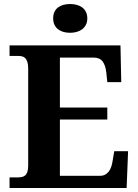

<svg xmlns="http://www.w3.org/2000/svg" viewBox="-20 -941 693 961"><path d="M279.8 -61H480Q495.1 -61 505.9 -66.7Q516.6 -72.3 524.4 -82.5Q532.2 -92.8 536.9 -106.7Q541.5 -120.6 543.9 -137.2L551.8 -184.1H621.1L613.8 0H27.8V-53.2H69.8Q80.6 -53.2 89.8 -55.2Q99.1 -57.1 106.2 -63.2Q113.3 -69.3 117.2 -81.3Q121.1 -93.3 121.1 -112.8V-596.2Q121.1 -617.7 117.2 -630.4Q113.3 -643.1 106.4 -649.9Q99.6 -656.7 90.3 -658.9Q81.1 -661.1 69.8 -661.1H27.8V-713.9H583L586.9 -529.8H517.1L512.2 -577.1Q508.3 -613.8 493.7 -633.3Q479 -652.8 448.2 -652.8H279.8V-402.8H517.1V-342.8H279.8ZM246.1 -849.1Q246.1 -868.2 252.7 -881.8Q259.3 -895.5 270.8 -904.1Q282.2 -912.6 297.6 -916.7Q313 -920.9 331.1 -920.9Q348.1 -920.9 363.8 -916.7Q379.4 -912.6 391.1 -904.1Q402.8 -895.5 409.9 -881.8Q417 -868.2 417 -849.1Q417 -830.6 409.9 -816.9Q402.8 -803.2 391.1 -794.4Q379.4 -785.6 363.8 -781.2Q348.1 -776.9 331.1 -776.9Q313 -776.9 297.6 -781.2Q282.2 -785.6 270.8 -794.4Q259.3 -803.2 252.7 -816.9Q246.1 -830.6 246.1 -849.1Z"/></svg>

Font: Droids
Style: b
Weight: 700
Foundry: Ascender Corporation
Version: Version 1.00 build 113